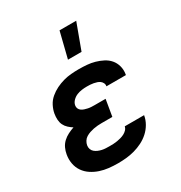

<svg xmlns="http://www.w3.org/2000/svg" viewBox="-178 -883 957 1017"><g transform="rotate(-30 300.0 -374.5)"><path d="M250 8Q222 8 194.5 5Q167 2 141.5 -6.5Q116 -15 94 -29.5Q72 -44 57 -65.5Q42 -87 37 -114Q32 -141 37 -169Q40 -188 48.5 -206Q57 -224 71.5 -237.5Q86 -251 104 -260Q122 -269 140 -275Q127 -283 114.5 -294.5Q102 -306 95 -320.5Q88 -335 87 -352.5Q86 -370 89 -388Q93 -411 104.5 -433.5Q116 -456 135.5 -472.5Q155 -489 177.5 -500Q200 -511 223.5 -517.5Q247 -524 270.5 -526Q294 -528 317 -528Q343 -528 367.5 -526Q392 -524 415 -517.5Q438 -511 459.5 -500Q481 -489 496 -471.5Q511 -454 517.5 -430.5Q524 -407 520 -382L519 -376H400V-377Q402 -387 397.5 -396Q393 -405 385.5 -410.5Q378 -416 369 -419Q360 -422 349.5 -424Q339 -426 329 -426.5Q319 -427 309 -427Q294 -427 278.5 -425Q263 -423 248 -417Q233 -411 221 -399Q209 -387 206 -372Q204 -361 208 -352Q212 -343 220 -337.5Q228 -332 237.5 -329Q247 -326 256.5 -324Q266 -322 276.5 -321.5Q287 -321 297 -321H363L346 -220H280Q268 -220 255.5 -219Q243 -218 230.5 -215.5Q218 -213 206 -209Q194 -205 182.5 -198Q171 -191 164 -179.5Q157 -168 155 -156Q153 -144 157 -133Q161 -122 169.5 -115Q178 -108 188.5 -103.5Q199 -99 210.5 -96.5Q222 -94 234 -93.5Q246 -93 259 -93Q270 -93 281 -93.5Q292 -94 303.5 -96Q315 -98 326 -101Q337 -104 348 -109.5Q359 -115 367.5 -124Q376 -133 378 -144H497L496 -143Q492 -118 478.5 -94.5Q465 -71 445 -53Q425 -35 401 -23Q377 -11 351.5 -4Q326 3 300.5 5.5Q275 8 250 8ZM294 -600 333 -757H435L377 -600Z"/></g></svg>

Font: Iosevka Aile Oblique
Style: Bold
Weight: 700
Italic angle: -9°
Designer: Belleve Invis
Foundry: Belleve Invis
Version: Version 31.1.0; ttfautohint (v1.8.4)